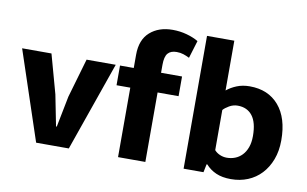

<svg xmlns="http://www.w3.org/2000/svg" viewBox="-75 -861 1630 1018"><g transform="rotate(10 740.0 -352.0)"><path d="M356 -480H513L345 0H169L9 -480H167L225 -270L258 -103H262L295 -270Z M779 -715Q818 -715 854.5 -705Q891 -695 918 -679L889 -584Q873 -592 856.5 -597.5Q840 -603 820 -603Q788 -603 772.5 -585Q757 -567 757 -523V-480H870V-374H757V0H610V-374H536V-480H610V-551Q610 -632 657 -673.5Q704 -715 779 -715Z M1447 -238Q1447 -180 1429.5 -134Q1412 -88 1381.5 -55.5Q1351 -23 1309.5 -6Q1268 11 1219 11Q1172 11 1139 -3.5Q1106 -18 1083 -44H1079L1070 0H963V-715H1110V-447Q1133 -466 1164 -478.5Q1195 -491 1233 -491Q1333 -491 1390 -424.5Q1447 -358 1447 -238ZM1295 -234Q1295 -307 1267 -343Q1239 -379 1188 -379Q1164 -379 1142.5 -366.5Q1121 -354 1111 -342V-126Q1122 -113 1140 -105Q1158 -97 1178 -97Q1201 -97 1222 -105Q1243 -113 1259.5 -130Q1276 -147 1285.5 -173Q1295 -199 1295 -234Z"/></g></svg>

Font: Ek Mukta ExtraBold
Style: Regular
Weight: 800
Designer: Girish Dalvi and Yashodeep Gholap
Foundry: Ek Type
Version: Version 2.538;PS 1.002;hotconv 16.6.51;makeotf.lib2.5.65220;